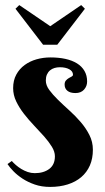

<svg xmlns="http://www.w3.org/2000/svg" viewBox="-20 -735 419 763"><path d="M217.8 -467.8Q206.5 -467.8 196.5 -464.8Q186.5 -461.9 178.7 -455.3Q170.9 -448.7 166.5 -438.7Q162.1 -428.7 162.1 -415Q162.1 -396 176 -377.2Q189.9 -358.4 210.7 -338.1Q231.4 -317.9 255.6 -296.1Q279.8 -274.4 300.5 -250.2Q321.3 -226.1 335.2 -198.7Q349.1 -171.4 349.1 -140.1Q349.1 -105 337.2 -77.6Q325.2 -50.3 303 -31.2Q280.8 -12.2 249.3 -2.2Q217.8 7.8 179.2 7.8Q145.5 7.8 118.2 -1.7Q90.8 -11.2 69.6 -25.1Q48.3 -39.1 33.2 -54.7Q18.1 -70.3 9.8 -83L26.9 -95.2Q33.2 -87.9 43 -79.3Q52.7 -70.8 64.7 -63.5Q76.7 -56.2 90.3 -51.5Q104 -46.9 118.2 -46.9Q153.3 -46.9 175.8 -63.7Q198.2 -80.6 198.2 -113.8Q198.2 -132.3 186 -152.1Q173.8 -171.9 155.3 -192.9Q136.7 -213.9 115.2 -236.3Q93.8 -258.8 75.2 -282.7Q56.6 -306.6 44.4 -332Q32.2 -357.4 32.2 -384.8Q32.2 -415.5 44.7 -438.5Q57.1 -461.4 77.9 -476.6Q98.6 -491.7 125.2 -499.3Q151.9 -506.8 180.2 -506.8Q212.9 -506.8 239.7 -501Q266.6 -495.1 285.9 -483.2Q305.2 -471.2 315.7 -453.1Q326.2 -435.1 326.2 -411.1Q326.2 -392.6 314 -378.9Q301.8 -365.2 279.8 -365.2Q258.8 -365.2 247.8 -374.3Q236.8 -383.3 236.8 -398.9Q236.8 -409.2 241.9 -415Q247.1 -420.9 253.4 -424.6Q259.8 -428.2 264.9 -430.9Q270 -433.6 270 -438Q270 -451.7 255.4 -459.7Q240.7 -467.8 217.8 -467.8ZM151.4 -557.1 41.5 -700.2 56.6 -714.8 179.7 -630.9 302.7 -714.8 317.4 -700.2 207.5 -557.1Z"/></svg>

Font: Berkshire Swash
Style: Regular
Weight: 400
Designer: Astigmatic (AOETI)
Foundry: Astigmatic (AOETI)
Version: Version 1.001